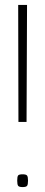

<svg xmlns="http://www.w3.org/2000/svg" viewBox="-20 -760 184 781"><path d="M55 -264 54 -740H90L88 -264ZM50 -25Q50 -41 53.5 -46Q57 -51 72 -51Q86 -51 90 -46Q94 -41 94 -25Q94 -9 90 -4Q86 1 72 1Q58 1 54 -4Q50 -9 50 -25Z"/></svg>

Font: Georama Condensed ExtraLight
Style: Regular
Weight: 200
Width: 3
Designer: Jean-Baptiste Levee
Foundry: Production Type
Version: Version 1.000